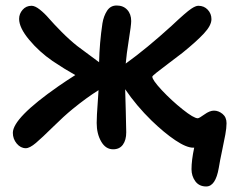

<svg xmlns="http://www.w3.org/2000/svg" viewBox="-20 -568 856 701"><path d="M74.2 -26.9Q55.2 -26.9 41 -43.9Q26.9 -61 26.9 -83Q26.9 -137.2 192.9 -252.9Q221.7 -272.9 254.9 -293.9Q216.3 -315.4 171.9 -345.2Q123 -378.9 86.4 -422.9Q49.8 -466.8 49.8 -499Q49.8 -517.6 62.5 -532.2Q75.2 -546.9 95.2 -546.9Q107.9 -546.9 125.2 -533.2Q142.6 -519.5 159.2 -500.2Q175.8 -481 204.8 -451.7Q233.9 -422.4 262.2 -399.9Q331.1 -348.1 341.8 -340.8Q343.3 -411.1 354 -482.9Q358.4 -509.3 370.8 -528.6Q383.3 -547.9 405.8 -547.9Q430.2 -547.9 444.6 -532.2Q459 -516.6 459 -491.2Q459 -476.1 450.4 -423.1Q441.9 -370.1 439 -335.9Q515.1 -390.6 606.9 -474.1Q659.7 -523.9 678.2 -536.1Q694.3 -546.9 704.1 -546.9Q725.1 -546.9 738.5 -532.5Q752 -518.1 752 -498Q752 -475.1 724.4 -445.6Q696.8 -416 646 -375Q629.9 -362.3 598.1 -338.6Q566.4 -314.9 551.3 -302.7Q536.1 -290.5 536.1 -288.1Q536.1 -275.9 571 -238.5Q606 -201.2 646.7 -168.7Q687.5 -136.2 702.1 -136.2Q707 -136.2 726.3 -150.1Q745.6 -164.1 761.2 -164.1Q777.8 -164.1 792.5 -152.1Q807.1 -140.1 807.1 -118.2Q807.1 -101.1 802.7 -76.9Q798.3 -52.7 790.8 -17.6Q783.2 17.6 778.8 44.9Q767.1 112.8 732.9 112.8Q707 112.8 693.1 93.8Q679.2 74.7 679.2 49.8Q679.2 17.1 689 -28.8H685.1Q660.6 -28.8 620.1 -55.9Q579.6 -83 533.2 -127.9Q478.5 -181.2 437 -242.2Q437.5 -223.6 439.2 -162.4Q440.9 -101.1 440.9 -85Q440.9 -56.6 428.7 -39.8Q416.5 -22.9 393.1 -22.9Q365.7 -22.9 349.4 -51.3Q333 -79.6 333 -119.1Q333 -133.3 334 -150.9Q335 -168.5 336.9 -195.1Q338.9 -221.7 339.8 -238.8Q295.9 -211.4 245.1 -169.9Q213.4 -144 173.6 -104.7Q133.8 -65.4 111.1 -46.1Q88.4 -26.9 74.2 -26.9Z"/></svg>

Font: Shantell Sans Bouncy
Style: Regular
Weight: 500
Designer: Stephen Nixon, Anya Danilova, Shantell Martin
Foundry: Arrow Type
Version: Version 1.006;[9816181b4]